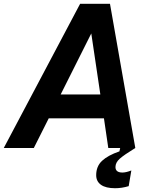

<svg xmlns="http://www.w3.org/2000/svg" viewBox="-63 -783 793 1016"><path d="M653 0H510L487 -157H195L116 0H-43L361 -763H519ZM420 -606 258 -283H468ZM446 144Q446 97 477 68Q508 39 569 18L573 0H653Q593 37 570.5 57Q548 77 548 101Q548 130 585 130Q604 130 632 119L618 202Q582 213 546 213Q497 213 471.5 195Q446 177 446 144Z"/></svg>

Font: Open Sauce One
Style: Bold Italic
Weight: 700
Italic angle: -10°
Designer: Alfredo Marco Pradil
Foundry: Creative Sauce Fz LLC
Version: Version 1.477